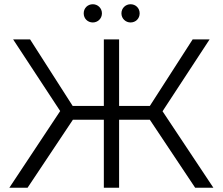

<svg xmlns="http://www.w3.org/2000/svg" viewBox="-20 -886 1051 906"><path d="M596 -780C620 -780 639 -798 639 -823C639 -848 620 -866 596 -866C573 -866 553 -848 553 -823C553 -798 573 -780 596 -780ZM418 -780C441 -780 461 -798 461 -823C461 -848 441 -866 418 -866C394 -866 375 -848 375 -823C375 -798 394 -780 418 -780ZM24 0H110L324 -321H470V0H542V-321H687L901 0H987L747 -361L969 -700H889L687 -386H542V-700H470V-386H323L122 -700H42L264 -362Z"/></svg>

Font: Montserrat Z
Style: Regular
Weight: 400
Designer: Julieta Ulanovsky
Foundry: Julieta Ulanovsky
Version: Version 8.000